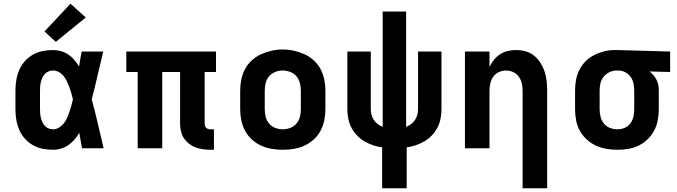

<svg xmlns="http://www.w3.org/2000/svg" viewBox="-20 -797 3640 1032"><path d="M265 8Q237 8 209 2.5Q181 -3 156.5 -17Q132 -31 113 -52.5Q94 -74 83 -100Q72 -126 67.5 -154Q63 -182 63 -210V-310Q63 -338 67.5 -366Q72 -394 83 -420Q94 -446 113 -467.5Q132 -489 156.5 -503Q181 -517 209 -522.5Q237 -528 265 -528Q286 -528 307.5 -522Q329 -516 347 -504Q365 -492 379 -475.5Q393 -459 405 -440Q408 -460 411.5 -480Q415 -500 419 -520H535Q519 -456 504.5 -391.5Q490 -327 473 -263Q491 -198 506 -132Q521 -66 537 0H421Q417 -21 413.5 -41.5Q410 -62 406 -83Q395 -64 380.5 -47Q366 -30 348 -17.5Q330 -5 308.5 1.5Q287 8 265 8ZM265 -102Q282 -102 297.5 -111.5Q313 -121 323.5 -134.5Q334 -148 341 -164Q348 -180 353.5 -196.5Q359 -213 363.5 -229.5Q368 -246 372 -263Q368 -279 363.5 -295.5Q359 -312 353 -328Q347 -344 340 -359Q333 -374 322.5 -387.5Q312 -401 297 -409.5Q282 -418 265 -418Q253 -418 241.5 -413.5Q230 -409 221.5 -400Q213 -391 208 -380Q203 -369 200 -357.5Q197 -346 196 -334Q195 -322 195 -310V-210Q195 -198 196 -186Q197 -174 200 -162.5Q203 -151 208 -140Q213 -129 221.5 -120Q230 -111 241.5 -106.5Q253 -102 265 -102ZM280 -572 219 -628 359 -777 441 -703Z M1110 8Q1090 8 1069.5 5Q1049 2 1030.5 -5Q1012 -12 995.5 -25Q979 -38 968 -55Q957 -72 952.5 -92Q948 -112 948 -132V-410H852V0H720V-410H659V-520H1141V-410H1080V-132Q1080 -126 1082 -120Q1084 -114 1088 -110Q1092 -106 1098 -104Q1104 -102 1110 -102H1130V8Z M1500 8Q1470 8 1440 3Q1410 -2 1383 -14.5Q1356 -27 1333.5 -47.5Q1311 -68 1297 -94.5Q1283 -121 1277 -150.5Q1271 -180 1271 -210V-310Q1271 -340 1277 -369.5Q1283 -399 1297 -425.5Q1311 -452 1333.5 -472.5Q1356 -493 1383.5 -505.5Q1411 -518 1440.5 -524.5Q1470 -531 1500 -531Q1530 -531 1559.5 -524.5Q1589 -518 1616.5 -505.5Q1644 -493 1666.5 -472.5Q1689 -452 1703 -425.5Q1717 -399 1723 -369.5Q1729 -340 1729 -310V-210Q1729 -180 1723 -150.5Q1717 -121 1703 -94.5Q1689 -68 1666.5 -47.5Q1644 -27 1617 -14.5Q1590 -2 1560 3Q1530 8 1500 8ZM1500 -102Q1521 -102 1540.5 -109.5Q1560 -117 1573.5 -133Q1587 -149 1592 -169Q1597 -189 1597 -210V-310Q1597 -331 1591.5 -351.5Q1586 -372 1573 -387.5Q1560 -403 1539.5 -410.5Q1519 -418 1499 -418Q1478 -418 1458.5 -410Q1439 -402 1426 -386.5Q1413 -371 1408 -350.5Q1403 -330 1403 -310V-210Q1403 -189 1408 -169Q1413 -149 1426.5 -133Q1440 -117 1459.5 -109.5Q1479 -102 1500 -102Z M2034 215V-5Q2009 -8 1984.5 -16.5Q1960 -25 1938 -38Q1916 -51 1898 -70Q1880 -89 1868.5 -111.5Q1857 -134 1852 -159.5Q1847 -185 1847 -210V-520H1973V-210Q1973 -195 1977 -180Q1981 -165 1989.5 -152Q1998 -139 2010.5 -130Q2023 -121 2037 -115V-735H2163V-115Q2177 -121 2189.5 -130Q2202 -139 2210.5 -152Q2219 -165 2223 -180Q2227 -195 2227 -210V-520H2353V-210Q2353 -185 2348 -159.5Q2343 -134 2331.5 -111.5Q2320 -89 2302 -70Q2284 -51 2262 -38Q2240 -25 2215.5 -16.5Q2191 -8 2166 -5V215Z M2789 215V-310Q2789 -330 2784.5 -349.5Q2780 -369 2768.5 -385Q2757 -401 2738.5 -409.5Q2720 -418 2700 -418Q2680 -418 2661.5 -409.5Q2643 -401 2631.5 -385Q2620 -369 2615.5 -349.5Q2611 -330 2611 -310V0H2479V-520H2611V-437Q2621 -458 2635 -475.5Q2649 -493 2668 -505.5Q2687 -518 2709.5 -523Q2732 -528 2754 -528Q2780 -528 2805.5 -521Q2831 -514 2851 -497.5Q2871 -481 2885 -459Q2899 -437 2907 -412.5Q2915 -388 2918 -362Q2921 -336 2921 -310V215Z M3299 8Q3269 8 3239.5 3Q3210 -2 3183 -14.5Q3156 -27 3133.5 -47.5Q3111 -68 3096.5 -94.5Q3082 -121 3076.5 -150.5Q3071 -180 3071 -210V-310Q3071 -339 3076 -367Q3081 -395 3094 -421Q3107 -447 3127.5 -467.5Q3148 -488 3173.5 -501Q3199 -514 3227 -521Q3255 -528 3284 -528Q3288 -528 3292 -528Q3296 -528 3300 -528L3582 -520V-410L3471 -413Q3483 -404 3492.5 -392.5Q3502 -381 3509 -367.5Q3516 -354 3518.5 -339.5Q3521 -325 3521 -310V-210Q3521 -180 3515.5 -151Q3510 -122 3496.5 -96Q3483 -70 3461.5 -49Q3440 -28 3413.5 -15Q3387 -2 3358 3Q3329 8 3299 8ZM3299 -102Q3319 -102 3338 -110Q3357 -118 3368.5 -134Q3380 -150 3384.5 -170Q3389 -190 3389 -210V-310Q3389 -329 3385 -348Q3381 -367 3370.5 -382.5Q3360 -398 3343 -407.5Q3326 -417 3307 -418H3300Q3298 -418 3296.5 -418Q3295 -418 3294 -418Q3274 -418 3255.5 -409Q3237 -400 3224.5 -384.5Q3212 -369 3207.5 -349.5Q3203 -330 3203 -310V-210Q3203 -190 3208 -169.5Q3213 -149 3226 -133Q3239 -117 3258.5 -109.5Q3278 -102 3299 -102Z"/></svg>

Font: Iosevka Custom XBdEx
Style: Regular
Weight: 800
Width: 7
Monospace: yes
Designer: Belleve Invis
Foundry: Belleve Invis
Version: Version 11.2.4; ttfautohint (v1.8.4)